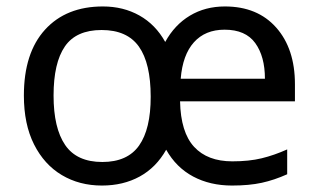

<svg xmlns="http://www.w3.org/2000/svg" viewBox="-20 -565 986 595"><path d="M677 -545Q778 -545 836 -479.5Q894 -414 894 -304V-251H538Q540 -155 581.5 -110Q623 -65 700 -65Q752 -65 791 -74.5Q830 -84 870 -102V-25Q830 -7 791 1.5Q752 10 699 10Q631 10 578.5 -18Q526 -46 495 -101Q464 -46 413 -18Q362 10 296 10Q226 10 171.5 -22.5Q117 -55 85.5 -117.5Q54 -180 54 -269Q54 -401 119.5 -473Q185 -545 299 -545Q362 -545 412 -517Q462 -489 492 -435Q521 -488 568.5 -516.5Q616 -545 677 -545ZM676 -473Q616 -473 581 -434Q546 -395 540 -321H801Q801 -390 771 -431.5Q741 -473 676 -473ZM295 -472Q216 -472 181 -421Q146 -370 146 -269Q146 -168 182 -115.5Q218 -63 297 -63Q375 -63 411 -114Q447 -165 447 -265Q447 -369 410.5 -420.5Q374 -472 295 -472Z"/></svg>

Font: Apis
Style: Regular
Weight: 400
Designer: Monotype Design Team
Foundry: Monotype Imaging Inc.
Version: Version 2.000; build 0001